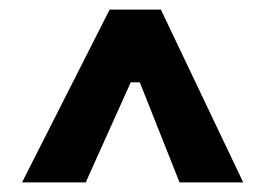

<svg xmlns="http://www.w3.org/2000/svg" viewBox="-20 -720 528 401"><path d="M26 -339H159L253 -548H272L355 -339H488L316 -700H209Z"/></svg>

Font: Fixel Text 20240404
Style: Bold Italic
Weight: 700
Width: 4
Italic angle: -10°
Designer: AlfaBravo + MacPaw
Foundry: Kyrylo Tkachov, Marchela Mozhyna, Serhii Makarenko, Maria Weinstein, Zakhar Kryvoshyya
Version: Version 1.211;Glyphs 3.2 (3225)